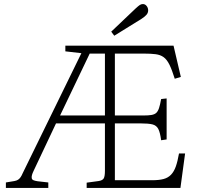

<svg xmlns="http://www.w3.org/2000/svg" viewBox="-20 -926 987 946"><path d="M9 0V-27L51 -34Q62 -36 69 -40.5Q76 -45 81.5 -53Q87 -61 92 -73L381 -664L302 -673V-701H835L871 -547L841 -538Q827 -583 814.5 -608Q802 -633 786 -644.5Q770 -656 746.5 -659Q723 -662 687 -662H546V-357H687Q711 -357 726 -359.5Q741 -362 749.5 -369.5Q758 -377 763.5 -393.5Q769 -410 774 -438L801 -441V-239L774 -235Q769 -273 760 -290.5Q751 -308 731.5 -313Q712 -318 673 -318H546V-38H729Q764 -38 786 -44Q808 -50 822.5 -65Q837 -80 846 -105Q855 -130 862 -170H892L869 0H407V-26L466 -34Q485 -37 491 -47Q497 -57 497 -85V-318H256L146 -85Q140 -73 137.5 -63.5Q135 -54 136.5 -47.5Q138 -41 145 -38Q152 -35 165 -33L218 -27V0ZM276 -357H497V-662H422ZM543 -750 528 -770 649 -885Q662 -897 669 -901.5Q676 -906 684 -906Q695 -906 702.5 -896.5Q710 -887 710 -875Q710 -863 702 -853.5Q694 -844 677 -833Z"/></svg>

Font: Literata ExtraLight
Style: Regular
Weight: 250
Designer: Latin by Veronika Burian and Jose Scaglione. Greek by Irene Vlachou. Cyrillic by Vera Evstafieva.
Foundry: TypeTogether
Version: Version 3.103;gftools[0.9.29]